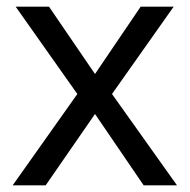

<svg xmlns="http://www.w3.org/2000/svg" viewBox="-20 -556 569 576"><path d="M212 -274 27 -536H127L265 -334L402 -536H501L316 -274L511 0H411L265 -214L117 0H18Z"/></svg>

Font: lsinhala15
Style: Book
Weight: 400
Designer: Jelle Bosma - Monotype Design Team
Foundry: Monotype Imaging Inc.
Version: Version 2.003